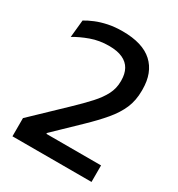

<svg xmlns="http://www.w3.org/2000/svg" viewBox="-158 -753 791 855"><g transform="rotate(30 237.5 -325.0)"><path d="M439 0H32.5V-93.5L191.5 -245.5Q235.5 -287.5 265.8 -320.8Q296 -354 312 -385.5Q328 -417 328 -452.5V-457.5Q328 -491 315 -514.8Q302 -538.5 274.8 -551.2Q247.5 -564 204 -564Q155 -564 112 -548.5Q69 -533 36 -513L45 -602.5Q64.5 -614.5 91 -625.5Q117.5 -636.5 150.8 -643.5Q184 -650.5 224.5 -650.5Q327.5 -650.5 378.8 -603.5Q430 -556.5 430 -470V-463Q430 -413.5 412.8 -373.2Q395.5 -333 362.2 -293.5Q329 -254 280.5 -207.5L158 -89.5V-68L117 -85H439Z"/></g></svg>

Font: Anek Devanagari Medium Medium
Style: Regular
Weight: 500
Version: Version 1.003